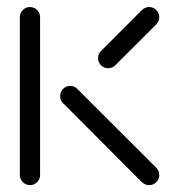

<svg xmlns="http://www.w3.org/2000/svg" viewBox="-20 -539 511 559"><path d="M67.4 0Q55.2 0 46.5 -8.7Q37.8 -17.4 37.8 -29.6V-488.9Q37.8 -501.1 46.5 -509.8Q55.2 -518.5 67 -518.5Q79.3 -518.5 88 -509.8Q96.7 -501.1 96.7 -488.9V-29.6Q96.7 -17.4 88 -8.7Q79.3 0 67.4 0ZM443.7 -29.6Q443.7 -17.4 435 -8.7Q426.3 0 414.1 0Q402.6 0 393.3 -8.5L163.7 -238.5Q155.2 -246.3 155.2 -259.3Q155.2 -271.5 163.7 -280.2Q172.2 -288.9 184.4 -288.9Q197 -288.9 205.2 -280L435.2 -50.4Q443.7 -41.1 443.7 -29.6ZM414.1 -518.5Q426.3 -518.5 435 -509.8Q443.7 -501.1 443.7 -488.9Q443.7 -477.4 435.2 -468.1L315.6 -348.9Q307.8 -340.4 294.8 -340.4Q282.6 -340.4 274.1 -348.9Q265.6 -357.4 265.6 -369.6Q265.6 -382.6 274.1 -390.4L393.3 -510Q402.6 -518.5 414.1 -518.5Z"/></svg>

Font: 26F Galaxy Sans Medium
Style: Regular
Weight: 500
Designer: C₂₉H₂₅N₃O₅
Version: Version 1.100